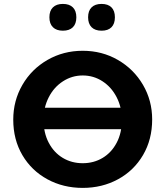

<svg xmlns="http://www.w3.org/2000/svg" viewBox="-20 -934 833 965"><path d="M46.6 -332.8Q46.6 -427.8 92.5 -507.2Q138.4 -586.6 218.5 -632.7Q298.7 -678.8 395.7 -678.8Q492.9 -678.8 572.5 -632.8Q652.2 -586.8 698.5 -507.8Q744.8 -428.8 744.8 -333.6Q744.8 -233 698.9 -154.7Q653 -76.4 573.2 -33Q493.5 10.4 395.7 10.4Q297.9 10.4 218.1 -33Q138.4 -76.4 92.5 -154.3Q46.6 -232.2 46.6 -332.8ZM592.6 -332.8Q592.6 -393.7 566.5 -444.9Q540.4 -496 495.4 -525.3Q450.4 -554.7 395.7 -554.7Q341.8 -554.7 296.4 -525.3Q250.9 -496 224.9 -444.9Q198.8 -393.7 198.8 -332.8Q198.8 -266.3 224.9 -216.7Q250.9 -167.1 295.6 -140.4Q340.2 -113.7 395.7 -113.7Q451.2 -113.7 495.8 -140.4Q540.4 -167.1 566.5 -216.7Q592.6 -266.3 592.6 -332.8ZM135.4 -392.6H656.4V-284.7H135.4ZM422.8 -847.2Q422.8 -879.8 440.3 -897Q457.9 -914.3 490.4 -914.3Q522.9 -914.3 540.2 -897Q557.5 -879.7 557.5 -847.1Q557.5 -814.5 540.3 -797.1Q523 -779.7 490.6 -779.7Q457.9 -779.7 440.3 -797.2Q422.8 -814.7 422.8 -847.2ZM228.3 -847.2Q228.3 -879.8 246 -897Q263.8 -914.3 295.9 -914.3Q328.7 -914.3 346.2 -897Q363.7 -879.7 363.7 -847.1Q363.7 -814.5 346.3 -797.1Q328.8 -779.7 295.9 -779.7Q263.8 -779.7 246 -797.2Q228.3 -814.7 228.3 -847.2Z"/></svg>

Font: SN Pro Thin
Style: Regular
Weight: 200
Designer: Tobias Whetton
Foundry: Supernotes
Version: Version 1.003;Glyphs 3.3 (3324)